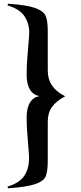

<svg xmlns="http://www.w3.org/2000/svg" viewBox="-20 -859 440 1037"><path d="M137 -3Q137 -21 136 -29Q134 -62 132 -78Q124 -170 124 -218V-235Q126 -280 143 -307Q160 -334 193 -340Q160 -346 143 -373Q126 -400 124 -445V-465Q124 -521 136 -651Q138 -671 138 -681Q138 -732 112.5 -771Q87 -810 21 -830L23 -839Q126 -832 171 -815.5Q216 -799 227 -772.5Q238 -746 238 -690V-478Q238 -431 261 -397Q284 -363 332 -339Q283 -313 260.5 -281Q238 -249 238 -202V9Q238 65 227.5 92Q217 119 171.5 135Q126 151 23 158L21 149Q88 128 112.5 88.5Q137 49 137 -3Z"/></svg>

Font: Tiejili SC
Style: Regular
Weight: 400
Designer: Buernia
Foundry: Ershou Xiaoxi Press
Version: Version 1.100